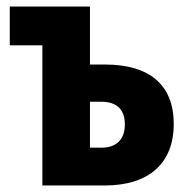

<svg xmlns="http://www.w3.org/2000/svg" viewBox="-20 -569 570 589"><path d="M110 0H301C436 0 513 -67 513 -189C513 -308 439 -371 303 -371H256V-549H10V-430H110ZM256 -116V-257H289C337 -257 363 -235 363 -187C363 -141 337 -116 291 -116Z"/></svg>

Font: Noto Sans Mono Condensed ExtraBold
Style: Regular
Weight: 800
Width: 3
Designer: Monotype Design Team
Foundry: Monotype Imaging Inc.
Version: Version 2.014